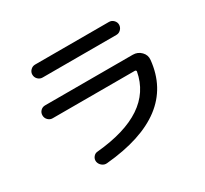

<svg xmlns="http://www.w3.org/2000/svg" viewBox="-155 -960 1309 1228"><g transform="rotate(-30 500.0 -346.5)"><path d="M152.3 -381.8Q133.8 -381.8 119.6 -396Q105.5 -410.2 105.5 -430.2Q105.5 -450.2 119.1 -463.9Q132.8 -477.5 152.3 -477.5H799.8Q835.9 -477.5 860.8 -452.1Q885.7 -426.8 881.8 -391.6Q842.8 -7.8 310.5 41Q291 43 274.9 30.3Q258.8 17.6 254.9 -2Q252 -21.5 264.2 -37.1Q276.4 -52.7 294.9 -53.7Q717.8 -92.8 769.5 -371.1Q770.5 -375 767.6 -378.4Q764.6 -381.8 759.8 -381.8ZM227.5 -735.4H772.5Q792 -735.4 806.2 -721.2Q820.3 -707 820.3 -688.5Q820.3 -668.9 806.2 -654.3Q792 -639.6 772.5 -639.6H227.5Q208 -639.6 193.8 -653.8Q179.7 -668 179.7 -688.5Q179.7 -707 193.8 -721.2Q208 -735.4 227.5 -735.4Z"/></g></svg>

Font: Rounded-X Mgen+ 1m medium
Style: Regular
Weight: 500
Designer: [Source Han Sans]
Ryoko NISHIZUKA  (kana & ideographs); Paul D. Hunt (Latin, Greek & Cyrillic); Wenlong ZHANG  (bopomofo
Version: Version 1.059.20150602